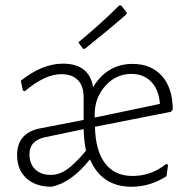

<svg xmlns="http://www.w3.org/2000/svg" viewBox="-20 -704 711 730"><path d="M434 -684 441 -683 462 -656 460 -649Q390 -588 302 -518L295 -519L278 -543Q363 -613 434 -684ZM613 -34Q551 6 480 6Q367 6 322 -98Q251 -9 176 6Q115 6 80 -26.5Q45 -59 45 -114Q45 -199 133 -216L298 -248V-334Q298 -377 276 -399.5Q254 -422 213 -422Q151 -422 74 -357L67 -360L59 -397Q141 -462 219 -462Q319 -462 334 -373Q388 -461 484 -461Q554 -461 595 -416Q636 -371 637 -288L630 -279L341 -222Q343 -131 379.5 -83Q416 -35 484 -35Q556 -35 612 -81L619 -77ZM340 -269V-257L588 -309Q584 -363 555 -393Q526 -423 480 -423Q421 -423 380.5 -377.5Q340 -332 340 -269ZM92 -118Q92 -81 114 -60Q136 -39 173 -39Q205 -39 235 -60Q265 -81 307 -131Q299 -170 298 -213L150 -182Q92 -169 92 -118Z"/></svg>

Font: Alegreya Sans Light
Style: Regular
Weight: 300
Designer: Juan Pablo del Peral
Foundry: Huerta Tipografica
Version: Version 2.007